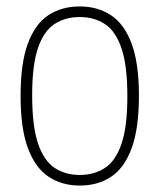

<svg xmlns="http://www.w3.org/2000/svg" viewBox="-20 -568 496 597"><path d="M228 9Q173 9 131.5 -18.2Q90 -45.5 67 -106.8Q44 -168 44 -270Q44 -372 66.8 -433Q89.5 -494 130.8 -521Q172 -548 228 -548Q283 -548 324.5 -521Q366 -494 389 -433Q412 -372 412 -270Q412 -168 389.2 -106.8Q366.5 -45.5 325.2 -18.2Q284 9 228 9ZM228 -24Q273 -24 306.2 -45.8Q339.5 -67.5 357.8 -120.8Q376 -174 376 -268Q376 -364 357.8 -417.8Q339.5 -471.5 306.2 -493.2Q273 -515 228 -515Q183 -515 149.8 -493.5Q116.5 -472 98.2 -419Q80 -366 80 -272Q80 -176 98.2 -122Q116.5 -68 149.8 -46Q183 -24 228 -24Z"/></svg>

Font: Encode Sans Cnd Th
Style: Regular
Weight: 100
Width: 3
Designer: Multiple Designers
Foundry: Impallari Type
Version: Version 3.002; ttfautohint (v1.8.3) -l 8 -r 50 -G 200 -x 14 